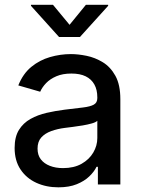

<svg xmlns="http://www.w3.org/2000/svg" viewBox="-20 -782 604 814"><path d="M227.5 12.2Q175.8 12.2 133.8 -7.1Q91.8 -26.4 66.9 -63.7Q42 -101.1 42 -154.8Q42 -201.7 60.3 -231.2Q78.6 -260.7 109.4 -277.8Q140.1 -294.9 177.5 -303.5Q214.8 -312 253.4 -316.9Q302.2 -322.8 332.5 -326.4Q362.8 -330.1 377.7 -338.4Q392.6 -346.7 392.6 -366.2V-369.1Q392.6 -401.4 380.1 -423.8Q367.7 -446.3 343.5 -458.3Q319.3 -470.2 282.7 -470.2Q245.6 -470.2 219 -458.7Q192.4 -447.3 175.5 -429.7Q158.7 -412.1 150.4 -393.1L57.6 -419.9Q77.6 -469.7 112.8 -498.5Q147.9 -527.3 191.9 -540Q235.8 -552.7 280.8 -552.7Q311 -552.7 346.9 -545.4Q382.8 -538.1 415.5 -518.3Q448.2 -498.5 469.2 -460.7Q490.2 -422.9 490.2 -361.3V0H395V-74.7H389.2Q379.4 -54.2 358.6 -34.2Q337.9 -14.2 305.4 -1Q272.9 12.2 227.5 12.2ZM247.1 -69.3Q293.5 -69.3 325.9 -87.6Q358.4 -106 375.5 -135.3Q392.6 -164.6 392.6 -196.8V-270Q386.7 -263.7 369.6 -258.8Q352.5 -253.9 330.6 -250.2Q308.6 -246.6 287.8 -243.9Q267.1 -241.2 254.4 -239.7Q223.6 -235.8 197.3 -226.3Q170.9 -216.8 155 -199.2Q139.2 -181.6 139.2 -151.9Q139.2 -124.5 153.1 -106.4Q167 -88.4 191.4 -78.9Q215.8 -69.3 247.1 -69.3ZM204.6 -761.7 274.9 -676.8 344.2 -761.7H438.5V-757.3L318.8 -625H230.5L111.3 -757.3V-761.7Z"/></svg>

Font: Inter Cardless
Style: Regular
Weight: 400
Designer: Rasmus Andersson
Foundry: rsms
Version: Version 4.001;git-9221beed3